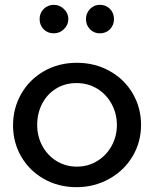

<svg xmlns="http://www.w3.org/2000/svg" viewBox="-20 -764 638 795"><path d="M564 -247Q564 -318 529.5 -377Q495 -436 434 -470Q373 -504 298 -504Q223 -504 162.5 -469.5Q102 -435 68 -375.5Q34 -316 34 -245Q34 -174 68 -115.5Q102 -57 162 -23Q222 11 297 11Q370 11 431.5 -23Q493 -57 528.5 -116Q564 -175 564 -247ZM464 -246Q464 -200 442.5 -160.5Q421 -121 383 -97.5Q345 -74 298 -74Q252 -74 214.5 -97Q177 -120 155.5 -159.5Q134 -199 134 -247Q134 -295 154.5 -334.5Q175 -374 212 -397Q249 -420 297 -420Q345 -420 383 -396.5Q421 -373 442.5 -333Q464 -293 464 -246ZM144 -685Q144 -660 160.5 -643Q177 -626 203 -626Q227 -626 245 -643.5Q263 -661 263 -685Q263 -709 245 -726.5Q227 -744 203 -744Q178 -744 161 -727Q144 -710 144 -685ZM336 -685Q336 -660 352.5 -643Q369 -626 393 -626Q419 -626 435.5 -643Q452 -660 452 -685Q452 -710 435.5 -727Q419 -744 393 -744Q369 -744 352.5 -726.5Q336 -709 336 -685Z"/></svg>

Font: Geom
Style: Regular
Weight: 400
Version: Version 1.102